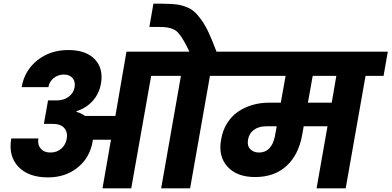

<svg xmlns="http://www.w3.org/2000/svg" viewBox="-20 -1020 2121 1040"><path d="M690.9 0H535.2L581.1 -263.2H482.9Q482.9 -261.7 482.4 -258.5Q481.9 -255.4 481.9 -253.9Q466.3 -165 400.1 -112.1Q334 -59.1 240.2 -59.1Q133.8 -59.1 79.1 -117.2Q24.4 -175.3 41 -270H188Q182.1 -237.8 200 -215.8Q217.8 -193.8 252.9 -193.8Q288.1 -193.8 312 -214.8Q335.9 -235.8 341.8 -270Q347.2 -303.7 328.1 -326.4Q309.1 -349.1 263.2 -349.1H217.8L240.2 -476.1H286.1Q325.2 -476.1 351.6 -495.6Q377.9 -515.1 383.8 -545.9Q389.6 -577.6 373.3 -596.9Q356.9 -616.2 326.2 -616.2Q294.9 -616.2 271 -597.2Q247.1 -578.1 242.2 -547.9H97.2Q112.8 -638.2 182.4 -693.6Q252 -749 350.1 -749Q445.3 -749 493.2 -699.2Q541 -649.4 526.9 -566.9Q517.1 -513.2 482.7 -474.1Q448.2 -435.1 395 -418L394 -414.1Q421.9 -406.7 439.9 -392.1H605L665 -740.2H1005.9Q987.8 -777.8 975.1 -799.6Q962.4 -821.3 949.2 -837.6Q936 -854 920.2 -861.1Q904.3 -868.2 886.7 -871.1Q869.1 -874 840.8 -874H789.1L811 -1000H860.8Q902.8 -999.5 930.4 -996.6Q958 -993.7 985.6 -983.6Q1013.2 -973.6 1032.2 -956.8Q1051.3 -939.9 1072.3 -910.2Q1093.3 -880.4 1111.8 -840.1Q1130.4 -799.8 1152.8 -740.2H1237.8L1214.8 -608.9H1117.2L1009.8 0H853L960 -608.9H798.8Z M1382.8 -193.8Q1417.5 -193.8 1439.2 -217Q1460.9 -240.2 1468.8 -280.8L1479 -335.9H1419.9Q1382.3 -335.9 1356 -317.1Q1329.6 -298.3 1323.7 -264.2Q1317.4 -231.9 1335 -212.9Q1352.5 -193.8 1382.8 -193.8ZM1776.9 -463.9 1801.8 -608.9H1673.8L1647.9 -463.9ZM1180.7 -608.9 1203.6 -740.2H2080.6L2057.6 -608.9H1960L1852.5 0H1694.8L1753.9 -335.9H1625L1616.7 -289.1Q1597.7 -181.6 1532 -121.3Q1466.3 -61 1361.8 -61Q1263.2 -61 1212.2 -117.2Q1161.1 -173.3 1177.7 -264.2Q1186 -314 1210.4 -352.8Q1234.9 -391.6 1270.3 -415.5Q1305.7 -439.5 1348.1 -451.7Q1390.6 -463.9 1438 -463.9H1501L1526.9 -608.9Z"/></svg>

Font: Poppins
Style: Bold Italic
Weight: 700
Italic angle: -10°
Designer: Ninad Kale (Devanagari), Jonny Pinhorn (Latin)
Foundry: Indian Type Foundry
Version: Version 3.200;PS 1.000;hotconv 16.6.54;makeotf.lib2.5.65590